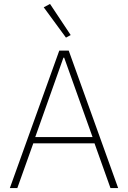

<svg xmlns="http://www.w3.org/2000/svg" viewBox="-20 -955 650 975"><path d="M541 0 460 -227H149L68 0H30L281 -698H329L580 0ZM306 -662H302L159 -259H450ZM202 -918 234 -935 339 -777 315 -764Z"/></svg>

Font: IBM Plex Sans Devanagari ExtraLight
Style: Regular
Weight: 200
Designer: Mike Abbink, Paul van der Laan, Pieter van Rosmalen, Erin McLaughlin
Foundry: Bold Monday
Version: Version 1.1